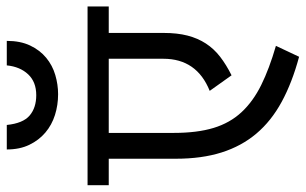

<svg xmlns="http://www.w3.org/2000/svg" viewBox="-202 -722 923 580"><g transform="rotate(-90 260.0 -432.5)"><path d="M426 -874Q426 -833 412 -803.5Q398 -774 375 -755Q352 -736 323 -727.5Q294 -719 265 -719Q232 -719 202 -728.5Q172 -738 149 -757.5Q126 -777 112 -806Q98 -835 98 -874H172Q177 -825 200.5 -805Q224 -785 262 -785Q302 -785 325 -809.5Q348 -834 352 -874ZM530 -630V-566H450V-400Q450 -359 442 -328Q434 -297 418 -272.5Q402 -248 378 -229.5Q354 -211 322 -195L275 -261Q372 -300 372 -401V-566H148V-370Q148 -299 163 -249.5Q178 -200 210.5 -165Q243 -130 292.5 -105.5Q342 -81 411 -61L378 9Q300 -12 242 -43.5Q184 -75 146 -120Q108 -165 89 -225Q70 -285 70 -363V-566H-10V-630Z"/></g></svg>

Font: Mukta
Style: Regular
Weight: 400
Designer: Girish Dalvi and Yashodeep Gholap
Foundry: Ek Type
Version: Version 2.538;PS 1.001;hotconv 16.6.51;makeotf.lib2.5.65220;